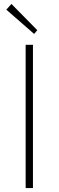

<svg xmlns="http://www.w3.org/2000/svg" viewBox="-20 -953 297 973"><path d="M110 0V-726H147V0ZM153 -781 12 -904 38 -933 169 -800Z"/></svg>

Font: Noto Sans HK Thin Thin
Style: Regular
Weight: 250
Version: Version 2.004-H2;hotconv 1.0.118;makeotfexe 2.5.65603